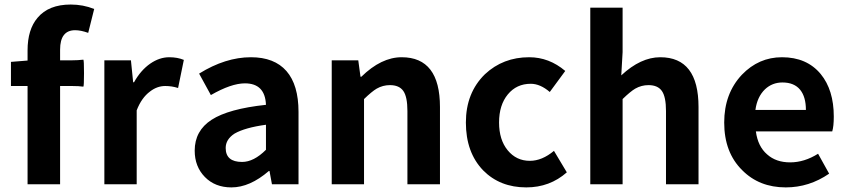

<svg xmlns="http://www.w3.org/2000/svg" viewBox="-20 -813 3739 847"><path d="M101.6 0V-216.8V-433.6H28.3V-540L101.6 -545.9V-590.8Q101.6 -682.6 145.5 -734.4Q194.3 -793 292 -793Q346.7 -793 395.5 -773.4L369.1 -668Q336.9 -679.7 311.5 -679.7Q245.1 -679.7 245.1 -593.8V-546.9H296.9Q323.2 -546.9 347.7 -549.8Q350.6 -547.9 350.6 -490.2Q350.6 -432.6 347.7 -430.7Q329.1 -433.6 296.9 -433.6H245.1V0Z M440.4 0V-273.4V-546.9H557.6L567.4 -450.2H571.3Q600.6 -502.9 642.6 -532.2Q683.6 -560.5 726.6 -560.5Q762.7 -560.5 791 -548.8L765.6 -424.8Q738.3 -433.6 709 -433.6Q672.9 -433.6 641.6 -409.2Q604.5 -381.8 583 -326.2V0Z M1001 13.7Q928.7 13.7 883.8 -32.2Q838.9 -78.1 838.9 -148.4Q838.9 -236.3 913.6 -284.7Q988.3 -333 1153.3 -350.6Q1149.4 -445.3 1060.5 -445.3Q1000 -445.3 910.2 -393.6L858.4 -488.3Q974.6 -560.5 1086.9 -560.5Q1190.4 -560.5 1243.7 -499.5Q1296.9 -438.5 1296.9 -319.3V-159.2V0H1179.7L1168.9 -58.6H1166Q1082 13.7 1001 13.7ZM1047.9 -98.6Q1099.6 -98.6 1153.3 -152.3V-262.7Q1060.5 -250 1014.6 -223.6Q975.6 -198.2 975.6 -160.2Q975.6 -98.6 1047.9 -98.6Z M1443.4 0V-273.4V-546.9H1560.5L1570.3 -474.6H1574.2Q1662.1 -560.5 1752 -560.5Q1920.9 -560.5 1920.9 -340.8V0H1777.3V-323.2Q1777.3 -385.7 1759.3 -411.6Q1741.2 -437.5 1700.2 -437.5Q1668.9 -437.5 1641.6 -421.9Q1620.1 -409.2 1585.9 -376V0Z M2301.8 13.7Q2185.5 13.7 2111.3 -61.5Q2035.2 -140.6 2035.2 -272.5Q2035.2 -403.3 2119.1 -485.4Q2199.2 -560.5 2314.5 -560.5Q2402.3 -560.5 2473.6 -500L2405.3 -407.2Q2363.3 -443.4 2321.3 -443.4Q2258.8 -443.4 2220.2 -396.5Q2181.6 -349.6 2181.6 -272.5Q2181.6 -196.3 2219.7 -149.9Q2257.8 -103.5 2317.4 -103.5Q2371.1 -103.5 2423.8 -147.5L2480.5 -52.7Q2405.3 13.7 2301.8 13.7Z M2584 0V-389.6V-779.3H2726.6V-583L2720.7 -480.5Q2806.6 -560.5 2892.6 -560.5Q3061.5 -560.5 3061.5 -340.8V0H2918V-323.2Q2918 -385.7 2899.9 -411.6Q2881.8 -437.5 2840.8 -437.5Q2809.6 -437.5 2782.2 -421.9Q2760.7 -409.2 2726.6 -376V0Z M3446.3 13.7Q3329.1 13.7 3253.9 -62.5Q3174.8 -140.6 3174.8 -272.5Q3174.8 -400.4 3252.9 -483.4Q3327.1 -560.5 3429.7 -560.5Q3539.1 -560.5 3600.6 -486.3Q3658.2 -416 3658.2 -298.8Q3658.2 -255.9 3651.4 -233.4H3482.4H3314.5Q3323.2 -167 3364.3 -131.8Q3403.3 -96.7 3465.8 -96.7Q3528.3 -96.7 3588.9 -134.8L3637.7 -46.9Q3549.8 13.7 3446.3 13.7ZM3312.5 -328.1H3423.8H3535.2Q3535.2 -385.7 3509.8 -417Q3483.4 -449.2 3431.6 -449.2Q3386.7 -449.2 3354.5 -418.9Q3320.3 -385.7 3312.5 -328.1Z"/></svg>

Font: Bpmf GenSeki Gothic B
Style: B
Weight: 700
Foundry: But Ko
Version: Version 1.320